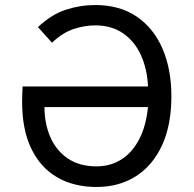

<svg xmlns="http://www.w3.org/2000/svg" viewBox="-20 -732 770 764"><path d="M364 12Q274.5 12 208 -26.2Q141.5 -64.5 104.8 -140Q68 -215.5 68 -327Q68 -348 68.8 -362.8Q69.5 -377.5 70 -388H569Q565.5 -459 540.2 -513.8Q515 -568.5 469.2 -599.8Q423.5 -631 359 -631Q316.5 -631 272.8 -616.5Q229 -602 187 -562L131 -624Q184.5 -674.5 241.8 -693.2Q299 -712 359 -712Q456.5 -712 524.2 -665.8Q592 -619.5 627 -537.5Q662 -455.5 662 -349Q662 -234.5 624.8 -153.8Q587.5 -73 520.5 -30.5Q453.5 12 364 12ZM364 -70Q419 -70 462.2 -97Q505.5 -124 533.2 -176.5Q561 -229 569 -306H157Q157 -239.5 180.5 -186Q204 -132.5 250.2 -101.2Q296.5 -70 364 -70Z"/></svg>

Font: Overpass
Style: Regular
Weight: 400
Designer: Delve Withrington, Dave Bailey, Thomas Jockin
Foundry: Delve Fonts LLC
Version: Version 4.000